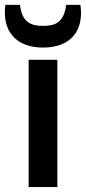

<svg xmlns="http://www.w3.org/2000/svg" viewBox="-29 -757 348 777"><path d="M145.5 -564.5C258.3 -564.5 311.5 -634.3 296.4 -737.3H238.8C229.5 -666 195.3 -652.3 145.5 -652.3C95.2 -652.3 60.1 -667 51.8 -737.3H-7.3C-21 -634.3 32.2 -564.5 145.5 -564.5ZM86.9 0H203.1V-515.1H86.9Z"/></svg>

Font: Doppio One
Style: Regular
Weight: 400
Designer: Szymon Celej
Foundry: Sorkin Type Co
Version: Version 1.002